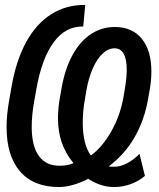

<svg xmlns="http://www.w3.org/2000/svg" viewBox="-20 -750 640 775"><path d="M331.5 -31.5 336 -28Q304.5 -12 274 -3.5Q243.5 5 218.5 5Q115.5 5 61 -58Q6.5 -121 6.5 -237Q6.5 -286.5 17 -345L27 -402Q45.5 -507.5 86.2 -581.2Q127 -655 187.5 -693Q248 -731 324 -730L316 -643Q245 -645 196.8 -579.5Q148.5 -514 127 -391L117.5 -338Q108 -284 108 -238Q108 -161 136.5 -121Q165 -81 219.5 -81Q238 -81 250.8 -83.5Q263.5 -86 276.5 -91.5Q244.5 -130.5 229.2 -175Q214 -219.5 214 -273Q214 -313.5 222 -357L228.5 -394Q242 -471.5 272.2 -527Q302.5 -582.5 346.2 -611.8Q390 -641 443.5 -641Q514 -641 552.5 -593.5Q591 -546 591 -461.5Q591 -424 584 -386L577.5 -349Q562.5 -264 523 -195.5Q483.5 -127 418.5 -78Q426 -77 443 -77Q466 -77 493.2 -91.2Q520.5 -105.5 543 -129L565 -40Q538 -17.5 505.8 -6.2Q473.5 5 440.5 5Q410.5 5 382 -5.2Q353.5 -15.5 331.5 -31.5ZM314 -255Q314 -211.5 322.5 -177.2Q331 -143 347 -122.5Q393.5 -156.5 429.2 -219.8Q465 -283 478 -356L484 -392Q491.5 -436.5 491.5 -469Q491.5 -511.5 479 -533.2Q466.5 -555 442.5 -555Q417 -555 394.5 -534Q372 -513 354.8 -474.5Q337.5 -436 328.5 -384L322.5 -348Q314 -301.5 314 -255Z"/></svg>

Font: JuliaMono SemiBold
Style: Italic
Weight: 600
Italic angle: -9°
Monospace: yes
Designer: cormullion
Foundry: corm
Version: Version 0.056; ttfautohint (v1.8.4)